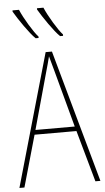

<svg xmlns="http://www.w3.org/2000/svg" viewBox="-62 -993 562 1032"><g transform="rotate(-5 218.5 -477.0)"><path d="M213 -954H178V-947C203 -904 258 -823 289 -794H305V-802C281 -827 232 -908 213 -954ZM81 -954H46V-947C71 -904 126 -823 157 -794H173V-802C149 -827 100 -908 81 -954ZM410 0H437L238 -715H204L0 0H27L106 -278H332ZM243 -607 325 -303H113L197 -606C206 -638 213 -662 220 -691C228 -660 235 -637 243 -607Z"/></g></svg>

Font: Noto Sans Condensed Thin
Style: Regular
Weight: 100
Width: 3
Designer: Monotype Design Team
Foundry: Monotype Imaging Inc.
Version: Version 2.013